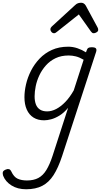

<svg xmlns="http://www.w3.org/2000/svg" viewBox="-126 -859 744 1398"><path d="M64 519Q2 519 -42 491.5Q-86 464 -103 421Q-108 405 -105.5 394.5Q-103 384 -85 376Q-71 370 -61 372.5Q-51 375 -44 389Q-25 430 3 442.5Q31 455 70 455Q119 455 153 437Q187 419 211.5 379Q236 339 257 275L370 -74Q339 -37 307 -17.5Q275 2 246.5 9.5Q218 17 195 17Q150 17 118 -3Q86 -23 69 -61Q52 -99 52 -151Q52 -195 63.5 -245Q75 -295 99.5 -343.5Q124 -392 162 -432Q200 -472 252 -495.5Q304 -519 371 -519Q405 -519 438.5 -507.5Q472 -496 500 -478L504 -489Q509 -505 517 -510Q525 -515 541 -515Q566 -515 572.5 -506.5Q579 -498 574 -482L326 278Q298 363 264 416Q230 469 182 494Q134 519 64 519ZM217 -48Q250 -48 283.5 -65.5Q317 -83 349.5 -116.5Q382 -150 411 -201L483 -424Q452 -442 426 -448.5Q400 -455 374 -455Q320 -455 279 -435.5Q238 -416 208.5 -383Q179 -350 160.5 -310.5Q142 -271 134 -231Q126 -191 126 -158Q126 -123 135.5 -98.5Q145 -74 165.5 -61Q186 -48 217 -48ZM268 -617Q257 -617 249 -626Q241 -635 241 -644Q241 -652 244 -657Q247 -662 251 -666L420 -821Q431 -832 442 -835.5Q453 -839 465 -839Q475 -839 483.5 -834Q492 -829 498 -819L584 -660Q587 -655 588 -650.5Q589 -646 589 -641Q589 -631 577.5 -624Q566 -617 557 -617Q549 -617 544.5 -621Q540 -625 536 -630L448 -754L292 -630Q286 -625 280 -621Q274 -617 268 -617Z"/></svg>

Font: Playwrite RO Light
Style: Regular
Weight: 300
Version: Version 1.002